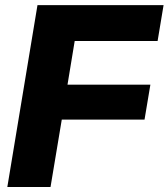

<svg xmlns="http://www.w3.org/2000/svg" viewBox="-20 -748 674 768"><path d="M9.3 0 129.9 -727.5H634.3L610.4 -584H278.8L250 -409.2H581.5L558.1 -269.5H227.1L182.1 0Z"/></svg>

Font: Inter 20pt ExtraBold
Style: Italic
Weight: 800
Italic angle: -9.3988°
Version: Version 4.001;git-66647c0bb